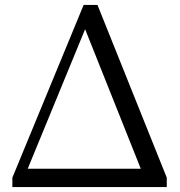

<svg xmlns="http://www.w3.org/2000/svg" viewBox="-20 -756 728 776"><path d="M92 -74H549L324 -638ZM374 -736 654 -38V0H30V-38L318 -736Z"/></svg>

Font: Shippori Mincho TTF
Style: Regular
Weight: 400
Version: Version 2.100